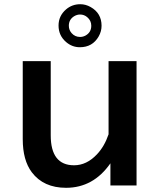

<svg xmlns="http://www.w3.org/2000/svg" viewBox="-20 -855 760 911"><path d="M360.8 -835Q386.2 -835 409.7 -821.8Q461.9 -792.5 461.9 -732.9Q461.9 -706.1 448.2 -682.1Q418.9 -630.9 358.9 -630.9Q322.3 -630.9 293.9 -655.3Q257.8 -686 257.8 -733.9Q257.8 -779.8 293.5 -810.5Q322.3 -835 360.8 -835ZM359.9 -786.1Q345.2 -786.1 331.5 -777.8Q306.6 -762.2 306.6 -732.9Q306.6 -712.9 319.8 -697.8Q335.9 -679.7 359.9 -679.7Q372.6 -679.7 384.3 -685.5Q413.1 -700.7 413.1 -732.9Q413.1 -757.3 394 -773.4Q379.4 -786.1 359.9 -786.1ZM87.9 -564.9H220.7V-212.9Q220.7 -70.8 331.5 -70.8Q391.1 -70.8 439.9 -122.6Q475.6 -160.2 495.1 -217.8V-564.9H627.9V24.9H503.9V-80.1Q422.9 36.1 293.5 36.1Q186.5 36.1 130.9 -37.6Q87.9 -94.7 87.9 -194.8Z"/></svg>

Font: BIZ UDPGothic
Style: Bold
Weight: 700
Designer: TypeBank Co., Ltd.
Foundry: Morisawa Inc.
Version: Version 1.051